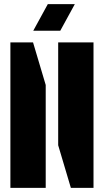

<svg xmlns="http://www.w3.org/2000/svg" viewBox="-20 -904 500 924"><path d="M260 -205V-700H430V0H321ZM30 -700H139L200 -495V0H30ZM340 -884 270 -756H140L210 -884Z"/></svg>

Font: Promplate
Style: Bold
Weight: 400
Designer: Evgeny Tarasenko
Foundry: Evgeny Tarasenko
Version: Version 1.000